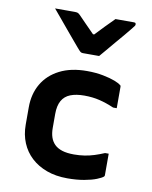

<svg xmlns="http://www.w3.org/2000/svg" viewBox="-92 -908 785 989"><g transform="rotate(10 300.0 -413.5)"><path d="M333 -550Q380 -550 418 -542.5Q456 -535 480.5 -525.5Q505 -516 513 -508Q516 -507 516.5 -504.5Q517 -502 517 -499Q517 -472 517 -444Q517 -416 517 -388H498Q459 -405 422 -414Q385 -423 342 -423Q299 -423 269.5 -411.5Q240 -400 225 -373.5Q210 -347 210 -304V-231Q210 -203 217 -182Q224 -161 239 -146Q254 -131 279 -123Q304 -115 341 -115Q370 -115 396 -119Q422 -123 447 -131Q472 -139 498 -150H517Q517 -122 517 -94Q517 -66 517 -38Q517 -36 516.5 -34Q516 -32 514 -30Q505 -22 480 -12Q455 -2 416 5Q377 12 329 12Q268 12 220.5 -5.5Q173 -23 139.5 -54Q106 -85 88 -128Q70 -171 70 -223V-314Q70 -384 101 -437Q132 -490 191 -520Q250 -550 333 -550ZM381 -637Q360 -637 338.5 -637Q317 -637 296 -637Q288 -637 283 -641Q278 -645 266 -659Q259 -668 241 -688.5Q223 -709 201 -736Q179 -763 156 -790Q133 -817 115 -839Q141 -839 166 -839Q191 -839 217 -839Q228 -839 233.5 -837Q239 -835 246 -828Q257 -817 282.5 -790.5Q308 -764 351 -721L301 -742H363L315 -719Q355 -762 382 -789.5Q409 -817 431 -839H528Q532 -839 534 -838Q536 -837 537 -834.5Q538 -832 538 -830Q538 -825 535 -821Q532 -817 520 -802Q509 -788 490 -765.5Q471 -743 449.5 -718Q428 -693 410 -671Q392 -649 381 -637Z"/></g></svg>

Font: Recursive Monospace
Style: Bold
Weight: 700
Version: Version 1.047